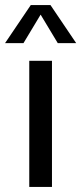

<svg xmlns="http://www.w3.org/2000/svg" viewBox="-25 -741 322 761"><path d="M91 -500H181V0H91ZM97 -721H175L277 -570H204L136 -683L68 -570H-5Z"/></svg>

Font: Moderustic
Style: Regular
Weight: 400
Designer: Tural Alisoy
Foundry: TAFT Foundry
Version: Version 2.120